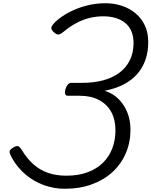

<svg xmlns="http://www.w3.org/2000/svg" viewBox="-20 -1150 938 1189"><path d="M381 19Q313 19 250.5 -4Q188 -27 138 -69.5Q88 -112 55 -170Q41 -195 39.5 -208.5Q38 -222 60 -235Q81 -248 91.5 -245Q102 -242 115 -221Q147 -168 187 -132.5Q227 -97 277.5 -79.5Q328 -62 391 -62Q465 -62 522 -83Q579 -104 617.5 -142Q656 -180 675.5 -231.5Q695 -283 695 -343Q695 -410 668.5 -457.5Q642 -505 592.5 -531Q543 -557 474 -557H399Q388 -557 384 -567Q380 -577 385 -597Q391 -617 400.5 -627Q410 -637 421 -637H492Q559 -637 616.5 -652Q674 -667 716.5 -697.5Q759 -728 783 -775Q807 -822 807 -883Q807 -924 794 -955.5Q781 -987 756 -1007.5Q731 -1028 696.5 -1038.5Q662 -1049 621 -1049Q575 -1049 533 -1038.5Q491 -1028 451.5 -1006.5Q412 -985 372 -952Q353 -936 340.5 -936Q328 -936 310 -954Q295 -969 298.5 -981.5Q302 -994 323 -1015Q360 -1049 410 -1075Q460 -1101 517 -1115.5Q574 -1130 633 -1130Q687 -1130 735 -1114Q783 -1098 820 -1067Q857 -1036 877.5 -991.5Q898 -947 898 -888Q898 -830 881 -780.5Q864 -731 830.5 -692.5Q797 -654 746.5 -627.5Q696 -601 628 -588Q677 -573 712.5 -538.5Q748 -504 768 -455Q788 -406 788 -347Q788 -269 759.5 -202Q731 -135 677.5 -85.5Q624 -36 549 -8.5Q474 19 381 19Z"/></svg>

Font: Playwrite CU
Style: Regular
Weight: 400
Designer: Veronika Burian, José Scaglione
Foundry: TypeTogether
Version: Version 1.002